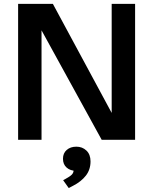

<svg xmlns="http://www.w3.org/2000/svg" viewBox="-20 -723 792 993"><path d="M73.7 0V-703.1H253.4L592.3 -74.7L557.6 -71.8V-703.1H678.7V0H505.9L158.7 -631.8L194.8 -635.3V0ZM335.4 249.5 306.6 209 317.4 203.1Q341.8 189.9 351.3 180.2Q360.8 170.4 360.8 156.7V146.5L374.5 160.6Q343.8 160.6 324.7 143.8Q305.7 127 305.7 98.1Q305.7 69.3 325 52.5Q344.2 35.6 375 35.6Q405.8 35.6 427 55.7Q448.2 75.7 448.2 111.8Q448.2 154.3 424.1 185.3Q399.9 216.3 357.9 237.8Z"/></svg>

Font: Schibsted Grotesk SemiBold
Style: Regular
Weight: 600
Designer: Bakken & Baeck AS, Henrik Kongsvoll
Foundry: Schibsted ASA
Version: Version 1.100;gftools[0.9.25]